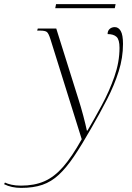

<svg xmlns="http://www.w3.org/2000/svg" viewBox="-159 -675 642 935"><path d="M-56 240Q-103 240 -139 222L-135 214Q-123 220 -103 224.5Q-83 229 -57 229Q8 229 56.5 208Q105 187 148 138Q191 89 239 3L87 -483Q78 -512 69.5 -519Q61 -526 36 -526H22L25 -536H115L223 -192Q235 -155 246.5 -111.5Q258 -68 264 -39H267Q300 -95 336.5 -162.5Q373 -230 398 -301.5Q423 -373 423 -442Q423 -482 408.5 -495.5Q394 -509 365 -509Q365 -525 375 -534Q385 -543 400 -543Q418 -543 429 -524Q440 -505 440 -461Q440 -394 419 -327.5Q398 -261 363 -192.5Q328 -124 285 -50Q239 31 201.5 86.5Q164 142 127.5 176Q91 210 47.5 225Q4 240 -56 240ZM110 -635 114 -655H404L400 -635Z"/></svg>

Font: Noto Serif Display ExtraLight
Style: Italic
Weight: 200
Italic angle: -12°
Designer: Monotype Design Team
Foundry: Monotype Imaging Inc.
Version: Version 2.009